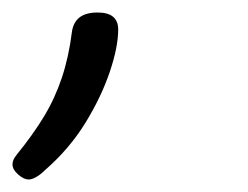

<svg xmlns="http://www.w3.org/2000/svg" viewBox="-63 -97 396 307"><path d="M-17 190Q-25 190 -34 182Q-43 174 -43 166Q-43 162 -41.5 158.5Q-40 155 -36 150Q-10 118 7.5 89Q25 60 36 27Q47 -6 52 -46Q54 -61 64 -69Q74 -77 93 -77Q110 -77 118 -70Q126 -63 126 -50Q126 -22 112.5 18Q99 58 73.5 99.5Q48 141 9 175Q2 182 -5 186Q-12 190 -17 190Z"/></svg>

Font: Playwrite RO ExtraLight
Style: Regular
Weight: 250
Version: Version 1.002